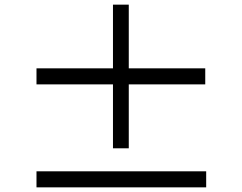

<svg xmlns="http://www.w3.org/2000/svg" viewBox="-20 -824 1040 826"><path d="M534 -461H863V-530H534V-804H466V-530H137V-461H466V-186H534ZM867 -18V-87H137V-18Z"/></svg>

Font: Source Han Sans HK
Style: Regular
Weight: 400
Designer: Ryoko NISHIZUKA 西塚涼子 (kana, bopomofo & ideographs); Paul D. Hunt (Latin, Greek & Cyrillic); Sandoll Communications 산돌커뮤니
Foundry: Adobe
Version: Version 2.000;hotconv 1.0.107;makeotfexe 2.5.65593